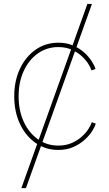

<svg xmlns="http://www.w3.org/2000/svg" viewBox="-20 -763 562 987"><path d="M89.8 204.1 429.2 -742.7H452.6L113.3 204.1ZM279.8 7.8Q214.4 7.8 163.1 -28.1Q111.8 -64 82.5 -126.2Q53.2 -188.5 53.2 -268.1Q53.2 -347.2 82.5 -409.4Q111.8 -471.7 163.1 -507.6Q214.4 -543.5 279.8 -543.5Q323.2 -543.5 356.9 -528.6Q390.6 -513.7 414.6 -491.5Q438.5 -469.2 452.6 -446.5Q466.8 -423.8 470.7 -408.7L450.2 -400.9Q446.3 -415 433.6 -435.3Q420.9 -455.6 399.4 -475.1Q377.9 -494.6 348.1 -507.8Q318.4 -521 279.8 -521Q221.2 -521 175 -488.5Q128.9 -456.1 102.3 -398.9Q75.7 -341.8 75.7 -268.1Q75.7 -193.8 102.3 -136.7Q128.9 -79.6 175 -47.1Q221.2 -14.6 279.8 -14.6Q318.4 -14.6 348.6 -27.8Q378.9 -41 400.6 -60.8Q422.4 -80.6 435.1 -100.8Q447.8 -121.1 451.7 -134.8L472.2 -127.4Q468.3 -112.3 454.1 -89.6Q439.9 -66.9 415.5 -44.7Q391.1 -22.5 357.2 -7.3Q323.2 7.8 279.8 7.8Z"/></svg>

Font: Inter 20pt Thin
Style: Regular
Weight: 250
Version: Version 4.001;git-66647c0bb